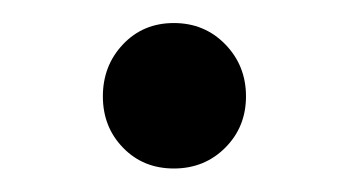

<svg xmlns="http://www.w3.org/2000/svg" viewBox="-20 -135 300 165"><path d="M68.4 -52.2Q68.4 -25.9 85.7 -8.1Q103 9.8 129.4 9.8Q155.8 9.8 173.6 -8.1Q191.4 -25.9 191.4 -52.2Q191.4 -78.6 173.6 -96.9Q155.8 -115.2 129.4 -115.2Q103 -115.2 85.7 -96.9Q68.4 -78.6 68.4 -52.2Z"/></svg>

Font: Giphurs SC
Style: Regular
Weight: 400
Version: Version 0.920